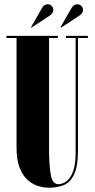

<svg xmlns="http://www.w3.org/2000/svg" viewBox="-20 -868 447 900"><path d="M209 12Q188 12 162.2 5Q136.5 -2 112.5 -21.8Q88.5 -41.5 73 -79Q57.5 -116.5 57.5 -177.5V-690H10V-700H251V-690H210V-170Q210 -95 217.8 -49.8Q225.5 -4.5 254.5 -4.5Q263 -4.5 276.5 -9.5Q290 -14.5 303.2 -29.5Q316.5 -44.5 325.5 -74Q334.5 -103.5 334.5 -152V-690H289V-700H392V-690H345.5V-164.5Q345.5 -87.5 327 -49.8Q308.5 -12 277.8 0Q247 12 209 12ZM265.5 -738 263.5 -740.5 316 -831.5Q321.5 -841 329 -844.5Q336.5 -848 343 -848Q353.5 -848 361.2 -840.2Q369 -832.5 369 -821.5Q369 -806.5 352.5 -795ZM126.5 -738 125.5 -740.5 177.5 -831.5Q183 -841 190.2 -844.5Q197.5 -848 204 -848Q214.5 -848 222.2 -840.2Q230 -832.5 230 -821.5Q230 -806.5 213.5 -795Z"/></svg>

Font: Imbue 100pt Black
Style: Regular
Weight: 900
Designer: Tyler Finck
Foundry: Etcetera Type Company
Version: Version 1.102; ttfautohint (v1.8.3)